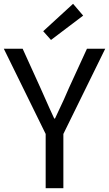

<svg xmlns="http://www.w3.org/2000/svg" viewBox="-21 -989 573 1009"><path d="M219 -285 -1 -733H98L192 -526Q249 -397 264 -366H268Q325 -486 341 -526L436 -733H532L312 -285V0H219ZM206 -825 363 -969 416 -907 247 -779Z"/></svg>

Font: 思源黑体R
Style: Regular
Weight: 400
Designer: Ryoko NISHIZUKA  (kana & ideographs); Paul D. Hunt (Latin, Greek & Cyrillic); Wenlong ZHANG  (bopomofo); Sandoll Communi
Foundry: Adobe Systems Incorporated
Version: Version 1.00 June 24, 2014, initial release